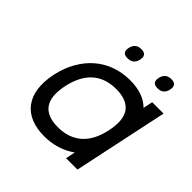

<svg xmlns="http://www.w3.org/2000/svg" viewBox="-140 -631 752 752"><g transform="rotate(45 236.0 -255.5)"><path d="M472.2 -393.6 388.7 0H325.7L334 -40Q278.3 0 204.1 0Q161.6 0 130.1 -13.2Q98.6 -26.4 79.8 -51.8Q61 -77.1 55.9 -113.8Q50.8 -150.4 60.5 -196.8Q70.3 -242.7 91.1 -279.3Q111.8 -315.9 141.1 -341.3Q170.4 -366.7 207.5 -380.1Q244.6 -393.6 287.6 -393.6Q361.3 -393.6 400.9 -354L409.2 -393.6ZM357.4 -297.4Q332.5 -330.6 273.9 -330.6Q212.9 -330.6 175.3 -296.9Q137.7 -263.2 123.5 -196.8Q109.4 -129.9 133.1 -96.4Q156.7 -63 217.3 -63Q276.4 -63 314.7 -96.2Q353 -129.4 367.2 -196.8Q381.3 -264.2 357.4 -297.4ZM232.4 -510.7Q264.6 -510.7 257.8 -478.5Q251 -446.8 218.8 -446.8Q187 -446.8 193.8 -478.5Q200.7 -510.7 232.4 -510.7ZM398.9 -510.7Q430.7 -510.7 423.8 -478.5Q417 -446.8 385.3 -446.8Q353 -446.8 359.9 -478.5Q366.7 -510.7 398.9 -510.7Z"/></g></svg>

Font: Fibel Nord
Style: Italic
Weight: 400
Designer: Peter Wiegel
Foundry: Peter Wioegel
Version: Version 000.000